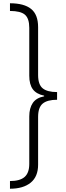

<svg xmlns="http://www.w3.org/2000/svg" viewBox="-20 -793 405 1174"><path d="M41 -773Q127 -773 170 -738.5Q213 -704 213 -627V-334Q213 -276 241 -253Q269 -230 329 -230V-183Q269 -183 241 -159.5Q213 -136 213 -78V214Q213 287 167.5 324Q122 361 41 361V314Q102 314 130.5 289Q159 264 159 209V-81Q159 -132 180.5 -163.5Q202 -195 250 -204V-208Q202 -218 180.5 -247.5Q159 -277 159 -330V-623Q159 -680 132.5 -703Q106 -726 41 -726Z"/></svg>

Font: Noto Sans Telugu Condensed Light
Style: Regular
Weight: 300
Width: 3
Designer: Jelle Bosma - Monotype Design Team
Foundry: Monotype Imaging Inc.
Version: Version 2.005; ttfautohint (v1.8.4.7-5d5b)